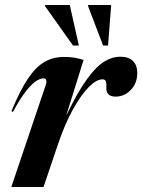

<svg xmlns="http://www.w3.org/2000/svg" viewBox="-20 -752 572 772"><path d="M164 -410.5Q168 -421.5 166 -429.2Q164 -437 154.5 -437Q143 -437 126.2 -426.8Q109.5 -416.5 86 -387.5Q62.5 -358.5 32 -302L26 -305Q60.5 -388.5 92.5 -436Q124.5 -483.5 159.2 -503.2Q194 -523 236.5 -523Q261.5 -523 278 -520.2Q294.5 -517.5 316 -511L246 -286.5Q292.5 -383 330 -434.2Q367.5 -485.5 399.8 -504.8Q432 -524 462.5 -524Q497.5 -524 514.8 -506.5Q532 -489 532 -459Q532 -417.5 506 -390.5Q480 -363.5 445 -363.5Q405.5 -363.5 407.5 -401.5Q408.5 -420.5 404.8 -426.8Q401 -433 392 -433Q367.5 -433 336.5 -401.5Q305.5 -370 273 -311.5Q240.5 -253 213 -171.5L155 0H25.5ZM297 -569H273.5L161 -727.5L162 -732H260.5ZM414.5 -569H394.5L334 -727.5L334.5 -732H427Z"/></svg>

Font: Newsreader Display SemiBold
Style: Italic
Weight: 600
Italic angle: -17°
Designer: Hugues Gentile
Foundry: Production Type
Version: Version 1.001